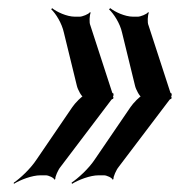

<svg xmlns="http://www.w3.org/2000/svg" viewBox="-20 -492 442 472"><path d="M178 -451H164C144 -451 119 -463 108 -472L106 -469C117 -459 132 -435 137 -412L169 -281C171 -272 181 -253 186 -253L187 -257C182 -257 164 -238 158 -229L70 -100C55 -77 29 -53 14 -43V-40C30 -50 59 -61 79 -61H93C99 -61 113 -55 114 -50L116 -52C115 -57 123 -75 129 -82L254 -247C255 -248 257 -249 258 -249L259 -252C258 -253 258 -255 258 -256C258 -256 260 -258 259 -259V-262C258 -262 257 -263 256 -264L202 -430C199 -436 200 -455 203 -461L201 -462C198 -457 182 -451 176 -451ZM321 -451H307C287 -451 262 -463 251 -472L248 -469C259 -459 275 -435 280 -412L312 -281C314 -272 324 -253 329 -253L330 -257C325 -257 307 -238 301 -229L213 -100C198 -77 171 -53 156 -43L157 -40C173 -50 202 -61 222 -61H236C242 -61 256 -55 257 -50L259 -52C258 -57 266 -75 272 -82L397 -247C398 -248 400 -249 401 -249L402 -252C401 -253 401 -255 401 -256C401 -256 403 -258 402 -259V-262C401 -262 400 -263 399 -264L345 -430C342 -436 343 -455 346 -461L344 -462C341 -457 325 -451 319 -451Z"/></svg>

Font: Asimov
Style: EdgeExtremeIt
Weight: 500
Designer: Google
Version: Version 2.000980: 2014